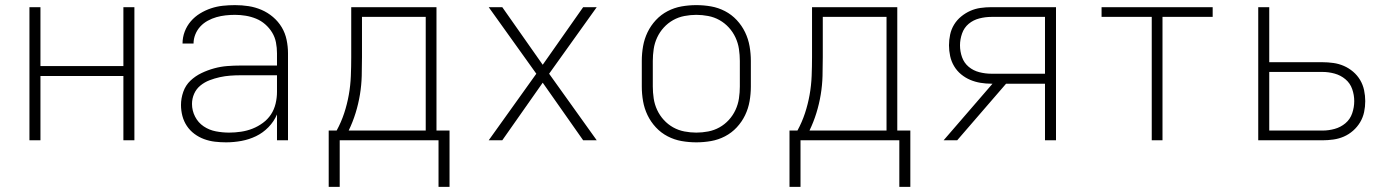

<svg xmlns="http://www.w3.org/2000/svg" viewBox="-20 -548 5440 750"><path d="M95 0V-520H138V-290H462V-520H505V0H462V-251H138V0Z M863 8Q841 8 819.5 5.5Q798 3 777.5 -4.5Q757 -12 739.5 -25Q722 -38 710 -56Q698 -74 692.5 -95Q687 -116 687 -138Q687 -164 696 -189.5Q705 -215 724 -233Q743 -251 767 -262.5Q791 -274 816.5 -281Q842 -288 868 -290Q894 -292 920 -292H1062V-340Q1062 -361 1058 -382Q1054 -403 1043 -421Q1032 -439 1016 -453Q1000 -467 980.5 -475Q961 -483 940 -486.5Q919 -490 898 -490Q880 -490 861.5 -488Q843 -486 825.5 -481Q808 -476 791.5 -467Q775 -458 762.5 -444.5Q750 -431 743 -413.5Q736 -396 736 -378H693Q693 -402 701.5 -424.5Q710 -447 725.5 -465Q741 -483 761.5 -495.5Q782 -508 804.5 -515.5Q827 -523 850.5 -525.5Q874 -528 898 -528Q925 -528 951 -524Q977 -520 1001.5 -509.5Q1026 -499 1046.5 -481.5Q1067 -464 1080.5 -441.5Q1094 -419 1099.5 -392.5Q1105 -366 1105 -340V0H1062V-101Q1050 -73 1028.5 -51Q1007 -29 980 -16Q953 -3 923 2.5Q893 8 863 8ZM875 -30Q898 -30 921.5 -33.5Q945 -37 966.5 -45.5Q988 -54 1007 -68Q1026 -82 1038.5 -101Q1051 -120 1056.5 -143Q1062 -166 1062 -189V-254H920Q900 -254 879.5 -252.5Q859 -251 838.5 -246.5Q818 -242 798.5 -234.5Q779 -227 763 -214Q747 -201 738.5 -182Q730 -163 730 -142Q730 -116 742 -92.5Q754 -69 775.5 -54.5Q797 -40 823 -35Q849 -30 875 -30Z M1264 182V-38H1295Q1313 -71 1324.5 -106Q1336 -141 1342.5 -177.5Q1349 -214 1350.5 -251Q1352 -288 1352 -325V-520H1685V-38H1736V182H1693V0H1307V182ZM1342 -38H1643V-482H1394V-325Q1394 -288 1393 -251.5Q1392 -215 1386 -178.5Q1380 -142 1369 -106.5Q1358 -71 1342 -38Z M1889 0 2075 -260 1889 -520H1942L2100 -295L2258 -520H2311L2125 -260L2311 0H2258L2100 -225L1942 0Z M2700 8Q2671 8 2642.5 3Q2614 -2 2588 -15.5Q2562 -29 2542 -50.5Q2522 -72 2509.5 -98Q2497 -124 2492 -152.5Q2487 -181 2487 -210V-310Q2487 -339 2492 -367.5Q2497 -396 2509.5 -422Q2522 -448 2542 -469.5Q2562 -491 2588 -504.5Q2614 -518 2642.5 -523Q2671 -528 2700 -528Q2729 -528 2757.5 -523Q2786 -518 2812 -504.5Q2838 -491 2858 -469.5Q2878 -448 2890.5 -422Q2903 -396 2908 -367.5Q2913 -339 2913 -310V-210Q2913 -181 2908 -152.5Q2903 -124 2890.5 -98Q2878 -72 2858 -50.5Q2838 -29 2812 -15.5Q2786 -2 2757.5 3Q2729 8 2700 8ZM2700 -30Q2723 -30 2746.5 -34.5Q2770 -39 2790.5 -50.5Q2811 -62 2827 -79.5Q2843 -97 2853 -118.5Q2863 -140 2866.5 -163.5Q2870 -187 2870 -210V-310Q2870 -333 2866.5 -356.5Q2863 -380 2853 -401.5Q2843 -423 2827 -440.5Q2811 -458 2790.5 -469.5Q2770 -481 2746.5 -485.5Q2723 -490 2700 -490Q2677 -490 2653.5 -485.5Q2630 -481 2609.5 -469.5Q2589 -458 2573 -440.5Q2557 -423 2547 -401.5Q2537 -380 2533.5 -356.5Q2530 -333 2530 -310V-210Q2530 -187 2533.5 -163.5Q2537 -140 2547 -118.5Q2557 -97 2573 -79.5Q2589 -62 2609.5 -50.5Q2630 -39 2653.5 -34.5Q2677 -30 2700 -30Z M3064 182V-38H3095Q3113 -71 3124.5 -106Q3136 -141 3142.5 -177.5Q3149 -214 3150.5 -251Q3152 -288 3152 -325V-520H3485V-38H3536V182H3493V0H3107V182ZM3142 -38H3443V-482H3194V-325Q3194 -288 3193 -251.5Q3192 -215 3186 -178.5Q3180 -142 3169 -106.5Q3158 -71 3142 -38Z M3666 0 3857 -221H3853Q3831 -221 3810 -224.5Q3789 -228 3770 -236Q3751 -244 3734.5 -257.5Q3718 -271 3707 -289.5Q3696 -308 3691.5 -329Q3687 -350 3687 -371Q3687 -392 3691.5 -413Q3696 -434 3707 -452Q3718 -470 3734.5 -483.5Q3751 -497 3770 -505.5Q3789 -514 3810 -517Q3831 -520 3853 -520H4105V0H4062V-221H3910L3719 0ZM3853 -260H4062V-482H3853Q3829 -482 3805.5 -476Q3782 -470 3764 -455Q3746 -440 3738 -417Q3730 -394 3730 -371Q3730 -347 3738 -324.5Q3746 -302 3764 -287Q3782 -272 3805.5 -266Q3829 -260 3853 -260Z M4479 0V-482H4283V-520H4717V-482H4521V0Z M4895 0V-520H4938V-305H5146Q5167 -305 5188.5 -302Q5210 -299 5229.5 -290.5Q5249 -282 5265.5 -268Q5282 -254 5293 -235.5Q5304 -217 5308.5 -195.5Q5313 -174 5313 -153Q5313 -131 5308.5 -110Q5304 -89 5293 -70.5Q5282 -52 5265.5 -37.5Q5249 -23 5229.5 -14.5Q5210 -6 5188.5 -3Q5167 0 5146 0ZM4938 -38H5146Q5170 -38 5193.5 -44.5Q5217 -51 5235.5 -66.5Q5254 -82 5262 -105.5Q5270 -129 5270 -153Q5270 -177 5262 -200Q5254 -223 5235.5 -238.5Q5217 -254 5193.5 -260.5Q5170 -267 5146 -267H4938Z"/></svg>

Font: Iosevka SS04 XLt Ex
Style: Regular
Weight: 200
Width: 7
Monospace: yes
Designer: Belleve Invis
Foundry: Belleve Invis
Version: Version 19.0.0; ttfautohint (v1.8.4)